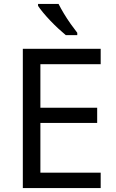

<svg xmlns="http://www.w3.org/2000/svg" viewBox="-20 -964 596 984"><path d="M496 0H97V-714H496V-635H187V-412H478V-334H187V-79H496ZM280 -944Q291 -922 307.5 -894.5Q324 -867 342.5 -841Q361 -815 376 -796V-784H317Q300 -798 279 -817.5Q258 -837 237.5 -858.5Q217 -880 200.5 -900Q184 -920 175 -934V-944Z"/></svg>

Font: Noto Sans Ol Chiki
Style: Regular
Weight: 400
Designer: Monotype Design Team, Lewis McGuffie
Foundry: Monotype Imaging Inc.
Version: Version 2.003